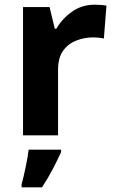

<svg xmlns="http://www.w3.org/2000/svg" viewBox="-20 -576 494 817"><path d="M383 -556Q394 -556 409 -555Q424 -554 433 -552L422 -412Q415 -414 401.5 -415.5Q388 -417 378 -417Q340 -417 305 -403.5Q270 -390 248.5 -360Q227 -330 227 -278V0H78V-546H191L213 -454H220Q244 -496 286 -526Q328 -556 383 -556ZM240 61V71Q225 104 205 142.5Q185 181 159 221H72V208Q80 179 89 136Q98 93 102 61Z"/></svg>

Font: Noto IKEA Simplified Chinese
Style: Bold
Weight: 700
Designer: Monotype Design Team
Foundry: Monotype Imaging Inc.
Version: Version 1.100